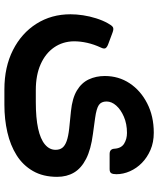

<svg xmlns="http://www.w3.org/2000/svg" viewBox="57 -599 720 874"><g transform="rotate(90 417.0 -162.0)"><path d="M387 178Q285 178 208 139Q131 100 88 32Q45 -36 45 -123Q45 -150 49.5 -180Q54 -210 63.5 -240Q73 -270 86 -293Q95 -310 103 -315.5Q111 -321 129 -314L180 -295Q194 -290 199 -283Q204 -276 196 -260Q182 -230 175 -199Q168 -168 168 -138Q169 -87 196 -48Q223 -9 272.5 13Q322 35 390 35H444Q517 35 565 24.5Q613 14 637.5 -6.5Q662 -27 662 -55Q662 -74 652.5 -86Q643 -98 622 -105.5Q601 -113 565 -117L486 -125Q427 -131 392 -152Q357 -173 341.5 -206Q326 -239 326 -279Q326 -342 359 -392Q392 -442 450.5 -472Q509 -502 584 -502Q628 -502 662.5 -487Q697 -472 721.5 -448Q746 -424 759.5 -393.5Q773 -363 773 -332Q773 -316 768.5 -308.5Q764 -301 750 -301H681Q658 -301 657 -323Q655 -354 634 -367Q613 -380 585 -380Q544 -380 511.5 -366Q479 -352 460.5 -331Q442 -310 442 -287Q442 -263 458 -252Q474 -241 517 -235L590 -225Q660 -216 703 -194Q746 -172 765.5 -139Q785 -106 785 -62Q785 2 758.5 48Q732 94 686.5 122.5Q641 151 582 164.5Q523 178 457 178Z"/></g></svg>

Font: Rubik Light SemiBold
Style: Regular
Weight: 600
Version: Version 2.300;gftools[0.9.30]